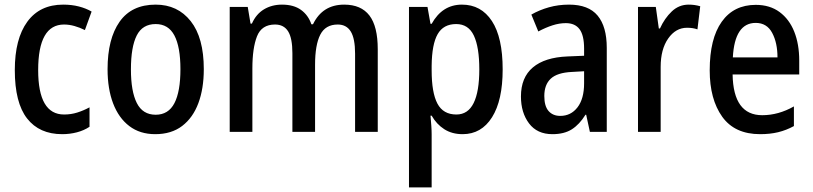

<svg xmlns="http://www.w3.org/2000/svg" viewBox="-20 -570 3516 830"><path d="M249 10Q150 10 97 -58Q44 -126 44 -267Q44 -402 98 -476Q152 -550 253 -550Q290 -550 321 -542Q352 -534 376 -520L347 -440Q325 -451 302 -457.5Q279 -464 257 -464Q145 -464 145 -267Q145 -75 257 -75Q287 -75 314 -83.5Q341 -92 367 -106V-22Q343 -6 312.5 2Q282 10 249 10Z M861 -271Q861 -187 837.5 -124Q814 -61 767.5 -25.5Q721 10 651 10Q585 10 539 -25Q493 -60 469 -123Q445 -186 445 -271Q445 -402 497 -476Q549 -550 653 -550Q748 -550 804.5 -478.5Q861 -407 861 -271ZM546 -270Q546 -175 571.5 -124.5Q597 -74 653 -74Q708 -74 734 -124Q760 -174 760 -271Q760 -367 734 -416.5Q708 -466 653 -466Q596 -466 571 -416.5Q546 -367 546 -270Z M1468 -550Q1541 -550 1577 -503Q1613 -456 1613 -357V0H1515V-338Q1515 -403 1496.5 -433.5Q1478 -464 1440 -464Q1387 -464 1364.5 -420Q1342 -376 1342 -290V0H1244V-340Q1244 -405 1225.5 -434.5Q1207 -464 1169 -464Q1111 -464 1091 -413Q1071 -362 1071 -274V0H973V-540H1051L1063 -468H1069Q1087 -509 1121 -529.5Q1155 -550 1199 -550Q1250 -550 1281.5 -527Q1313 -504 1326 -465H1333Q1374 -550 1468 -550Z M1977 -550Q2060 -550 2106.5 -479Q2153 -408 2153 -270Q2153 -136 2107 -63Q2061 10 1980 10Q1934 10 1900.5 -11.5Q1867 -33 1846 -70H1841Q1843 -48 1844.5 -27Q1846 -6 1846 10V240H1748V-540H1828L1841 -467H1846Q1892 -550 1977 -550ZM1952 -466Q1897 -466 1872 -422.5Q1847 -379 1846 -286V-266Q1846 -169 1871 -122Q1896 -75 1953 -75Q2003 -75 2027.5 -124.5Q2052 -174 2052 -270Q2052 -366 2028.5 -416Q2005 -466 1952 -466Z M2440 -550Q2524 -550 2563.5 -502.5Q2603 -455 2603 -363V0H2530L2514 -74H2511Q2485 -32 2452 -11Q2419 10 2368 10Q2302 10 2267 -36.5Q2232 -83 2232 -153Q2232 -235 2283.5 -278.5Q2335 -322 2433 -326L2505 -329V-360Q2505 -417 2485.5 -443.5Q2466 -470 2426 -470Q2398 -470 2368.5 -460.5Q2339 -451 2307 -434L2277 -507Q2312 -527 2353 -538.5Q2394 -550 2440 -550ZM2452 -259Q2389 -256 2361 -230Q2333 -204 2333 -155Q2333 -111 2351.5 -90Q2370 -69 2402 -69Q2448 -69 2476.5 -106Q2505 -143 2505 -210V-262Z M2957 -550Q2983 -550 3007 -543L2995 -443Q2976 -450 2950 -450Q2901 -450 2868.5 -403.5Q2836 -357 2836 -281V0H2738V-540H2815L2828 -447H2833Q2853 -491 2884 -520.5Q2915 -550 2957 -550Z M3247 -549Q3308 -549 3350 -518Q3392 -487 3413.5 -433Q3435 -379 3435 -308V-248H3147Q3150 -72 3275 -72Q3345 -72 3412 -110V-25Q3379 -7 3344 1.5Q3309 10 3266 10Q3156 10 3102 -65.5Q3048 -141 3048 -266Q3048 -403 3100 -476Q3152 -549 3247 -549ZM3247 -471Q3156 -471 3148 -322H3341Q3341 -385 3318 -428Q3295 -471 3247 -471Z"/></svg>

Font: Noto Sans Condensed Medium
Style: Regular
Weight: 500
Width: 3
Designer: Monotype Design Team
Foundry: Monotype Imaging Inc.
Version: Version 2.013; ttfautohint (v1.8.4.7-5d5b)